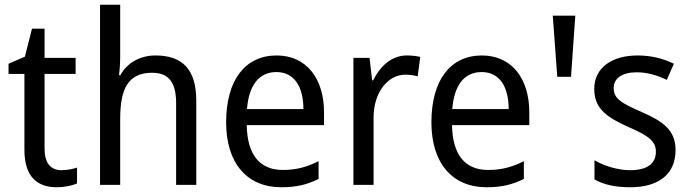

<svg xmlns="http://www.w3.org/2000/svg" viewBox="-20 -780 2911 810"><path d="M239 -62C194 -62 168 -92 168 -153V-468H299V-536H168V-659H115L85 -541L16 -511V-468H83V-148C83 -30 141 10 220 10C251 10 285 3 305 -6V-73C288 -67 262 -62 239 -62Z M487 -540V-760H402V0H487V-278C487 -406 521 -473 622 -473C692 -473 723 -432 723 -345V0H808V-355C808 -485 752 -546 636 -546C574 -546 517 -517 488 -463H482C485 -485 487 -513 487 -540Z M1147 -546C1015 -546 934 -443 934 -264C934 -94 1020 10 1167 10C1230 10 1275 -1 1324 -25V-100C1274 -75 1230 -63 1173 -63C1076 -63 1023 -127 1021 -252H1347V-306C1347 -447 1274 -546 1147 -546ZM1146 -476C1225 -476 1260 -409 1260 -320H1022C1030 -421 1073 -476 1146 -476Z M1696 -546C1632 -546 1584 -501 1554 -441H1550L1539 -536H1471V0H1556V-284C1556 -391 1617 -465 1690 -465C1707 -465 1727 -462 1742 -458L1753 -540C1736 -544 1715 -546 1696 -546Z M2013 -546C1881 -546 1800 -443 1800 -264C1800 -94 1886 10 2033 10C2096 10 2141 -1 2190 -25V-100C2140 -75 2096 -63 2039 -63C1942 -63 1889 -127 1887 -252H2213V-306C2213 -447 2140 -546 2013 -546ZM2012 -476C2091 -476 2126 -409 2126 -320H1888C1896 -421 1939 -476 2012 -476Z M2407 -714H2312L2331 -456H2389Z M2830 -147C2830 -231 2777 -268 2688 -307C2599 -346 2569 -364 2569 -409C2569 -449 2604 -475 2666 -475C2711 -475 2754 -462 2793 -443L2823 -511C2778 -533 2728 -546 2670 -546C2561 -546 2487 -494 2487 -405C2487 -319 2543 -284 2634 -243C2722 -205 2747 -181 2747 -140C2747 -92 2713 -62 2639 -62C2583 -62 2525 -82 2488 -104V-23C2525 -2 2573 10 2639 10C2757 10 2830 -44 2830 -147Z"/></svg>

Font: Noto Sans Georgian SemiCondensed
Style: Regular
Weight: 400
Width: 4
Designer: Monotype Design Team, Akaki Razmadze
Foundry: Google LLC
Version: Version 2.005